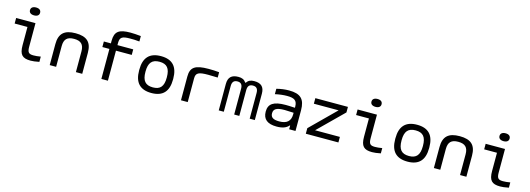

<svg xmlns="http://www.w3.org/2000/svg" viewBox="5 -1654 7190 2607"><g transform="rotate(15 3600.0 -350.5)"><path d="M423 -70C358 -70 337 -88 337 -169V-500H65V-422H245V-165C245 -33 288 9 403 9C438 9 466 5 524 -6V-80C485 -73 451 -70 423 -70ZM219 -651C219 -618 245 -597 291 -597C336 -597 361 -618 361 -651V-653C361 -687 336 -708 291 -708C245 -708 219 -687 219 -653Z M671 -295V0H761V-291C761 -388 803 -430 900 -430C996 -430 1039 -388 1039 -291V0H1128V-295C1128 -444 1058 -509 900 -509C742 -509 671 -444 671 -295Z M1633 -631C1670 -631 1713 -631 1764 -625V-701C1703 -707 1662 -710 1617 -710C1457 -710 1397 -669 1397 -536V-500H1298V-422H1397V0H1489V-422H1711V-500H1489V-532C1489 -613 1524 -631 1633 -631Z M1862 -256V-244C1862 -75 1941 9 2101 9C2260 9 2339 -75 2339 -244V-256C2339 -425 2260 -509 2101 -509C1941 -509 1862 -425 1862 -256ZM1950 -247V-253C1950 -376 1996 -430 2101 -430C2205 -430 2250 -376 2250 -253V-247C2250 -124 2205 -70 2101 -70C1996 -70 1950 -124 1950 -247Z M2784 -430C2816 -430 2872 -429 2918 -427V-502C2869 -507 2820 -509 2768 -509C2579 -509 2516 -464 2516 -334V0H2611V-334C2611 -412 2651 -430 2784 -430Z M3047 -371V0H3118V-362C3118 -421 3144 -446 3192 -446C3239 -446 3264 -421 3264 -362V0H3336V-362C3336 -421 3361 -446 3409 -446C3457 -446 3482 -421 3482 -362V0H3554V-371C3554 -467 3506 -509 3412 -509C3361 -509 3329 -495 3303 -457H3297C3271 -495 3240 -509 3189 -509C3094 -509 3047 -467 3047 -371Z M3901 -509C3842 -509 3786 -501 3726 -486V-410C3783 -423 3843 -430 3894 -430C3997 -430 4037 -403 4037 -315V-302C3975 -306 3930 -307 3905 -307C3736 -307 3667 -259 3667 -150C3667 -42 3734 9 3861 9C3943 9 3996 -11 4031 -52H4037V0H4126V-290C4126 -447 4062 -509 3901 -509ZM3756 -150C3756 -212 3800 -237 3910 -237C3939 -237 3991 -235 4037 -232V-209C4037 -115 3985 -68 3878 -68C3793 -68 3756 -93 3756 -150Z M4271 -500V-422H4619L4271 -78V0H4729V-78H4380L4729 -422V-500Z M5223 -70C5158 -70 5137 -88 5137 -169V-500H4865V-422H5045V-165C5045 -33 5088 9 5203 9C5238 9 5266 5 5324 -6V-80C5285 -73 5251 -70 5223 -70ZM5019 -651C5019 -618 5045 -597 5091 -597C5136 -597 5161 -618 5161 -651V-653C5161 -687 5136 -708 5091 -708C5045 -708 5019 -687 5019 -653Z M5462 -256V-244C5462 -75 5541 9 5701 9C5860 9 5939 -75 5939 -244V-256C5939 -425 5860 -509 5701 -509C5541 -509 5462 -425 5462 -256ZM5550 -247V-253C5550 -376 5596 -430 5701 -430C5805 -430 5850 -376 5850 -253V-247C5850 -124 5805 -70 5701 -70C5596 -70 5550 -124 5550 -247Z M6071 -295V0H6161V-291C6161 -388 6203 -430 6300 -430C6396 -430 6439 -388 6439 -291V0H6528V-295C6528 -444 6458 -509 6300 -509C6142 -509 6071 -444 6071 -295Z M7023 -70C6958 -70 6937 -88 6937 -169V-500H6665V-422H6845V-165C6845 -33 6888 9 7003 9C7038 9 7066 5 7124 -6V-80C7085 -73 7051 -70 7023 -70ZM6819 -651C6819 -618 6845 -597 6891 -597C6936 -597 6961 -618 6961 -651V-653C6961 -687 6936 -708 6891 -708C6845 -708 6819 -687 6819 -653Z"/></g></svg>

Font: LT Wave Mono
Style: Regular
Weight: 400
Designer: Daniel Lyons
Version: Version 2.5 (Glyphs App)